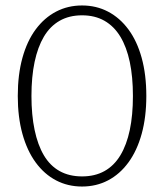

<svg xmlns="http://www.w3.org/2000/svg" viewBox="-20 -671 600 702"><path d="M280 11Q228 11 185 -11.5Q142 -34 110.5 -77Q79 -120 62 -181.5Q45 -243 45 -320Q45 -398 62 -459.5Q79 -521 110.5 -563.5Q142 -606 185 -628.5Q228 -651 280 -651Q332 -651 375 -628.5Q418 -606 449.5 -563.5Q481 -521 498 -459.5Q515 -398 515 -320Q515 -243 498 -181.5Q481 -120 449.5 -77Q418 -34 375 -11.5Q332 11 280 11ZM280 -26Q327 -26 362 -45.5Q397 -65 420 -103Q443 -141 454.5 -195.5Q466 -250 466 -320Q466 -390 454.5 -444.5Q443 -499 420 -537Q397 -575 362 -595Q327 -615 280 -615Q233 -615 198 -595Q163 -575 140.5 -537Q118 -499 106.5 -444.5Q95 -390 95 -320Q95 -251 106.5 -196Q118 -141 140.5 -103Q163 -65 198 -45.5Q233 -26 280 -26Z"/></svg>

Font: Roboto Serif 20pt Thin
Style: Regular
Weight: 250
Version: Version 1.008